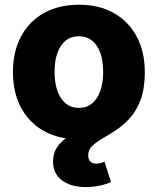

<svg xmlns="http://www.w3.org/2000/svg" viewBox="-20 -568 655 797"><path d="M307.6 10.3Q223.1 10.3 161.4 -24.7Q99.6 -59.6 66.7 -122.3Q33.7 -185.1 33.7 -268.6Q33.7 -352.5 66.7 -415.5Q99.6 -478.5 161.4 -513.4Q223.1 -548.3 307.6 -548.3Q392.1 -548.3 453.4 -513.4Q514.6 -478.5 547.9 -415.5Q581.1 -352.5 581.1 -268.6Q581.1 -185.1 547.9 -122.3Q514.6 -59.6 453.4 -24.7Q392.1 10.3 307.6 10.3ZM307.6 -120.1Q339.4 -120.1 362.1 -138.7Q384.8 -157.2 396.5 -190.9Q408.2 -224.6 408.2 -269.5Q408.2 -314.9 396.5 -348.1Q384.8 -381.3 362.1 -399.4Q339.4 -417.5 307.6 -417.5Q275.4 -417.5 252.7 -399.4Q230 -381.3 218.3 -348.1Q206.5 -314.9 206.5 -269.5Q206.5 -224.6 218.3 -190.9Q230 -157.2 252.7 -138.7Q275.4 -120.1 307.6 -120.1ZM336.9 208.5Q274.4 208.5 237.3 180.7Q200.2 152.8 200.2 102.5Q200.2 67.9 217 43.2Q233.9 18.6 261.7 0Q289.6 -18.6 322.8 -35.4Q356 -52.2 389.2 -71.5Q422.4 -90.8 450.2 -116.7Q478 -142.6 494.9 -179.4Q511.7 -216.3 511.7 -269H581.1Q581.1 -201.2 564.2 -155.3Q547.4 -109.4 520.5 -79.3Q493.7 -49.3 463.6 -29.3Q433.6 -9.3 406.7 6.1Q379.9 21.5 363 37.6Q346.2 53.7 346.2 77.1Q346.2 93.3 354.7 102.3Q363.3 111.3 380.4 111.3Q389.2 111.3 397.2 109.1Q405.3 106.9 413.6 102.5L440.9 187.5Q421.9 196.8 393.6 202.6Q365.2 208.5 336.9 208.5Z"/></svg>

Font: Inter 17pt ExtraBold
Style: Regular
Weight: 800
Version: Version 4.001;git-66647c0bb